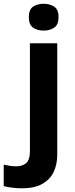

<svg xmlns="http://www.w3.org/2000/svg" viewBox="-84 -780 408 1040"><path d="M33.8 240Q8.8 240 -18.6 236.5Q-45.9 233 -63.9 228V111.8Q-45.9 115.8 -29.9 118.3Q-13.9 120.8 6.1 120.8Q36.1 120.8 57.1 103.8Q78.1 86.8 78.1 37.8V-545.8H226.1V59.3Q226.1 109.3 207.2 150.3Q188.2 191.2 145.9 215.6Q103.5 240 33.8 240ZM72.1 -686.9Q72.1 -728.7 95.5 -744.2Q118.8 -759.6 152.6 -759.6Q185.4 -759.6 209.3 -744.2Q233.1 -728.7 233.1 -686.9Q233.1 -646.1 209.3 -630.1Q185.4 -614.2 152.6 -614.2Q118.8 -614.2 95.5 -630.1Q72.1 -646.1 72.1 -686.9Z"/></svg>

Font: Noto Sans Hebrew
Style: Regular
Weight: 400
Designer: Monotype Design Team
Foundry: Monotype Imaging Inc.
Version: Version 2.003;January 10, 2023;FontCreator 14.0.0.2877 64-bi